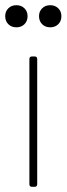

<svg xmlns="http://www.w3.org/2000/svg" viewBox="-50 -718 256 738"><path d="M63 -10V-491Q63 -501 73 -501H83Q93 -501 93 -491V-10Q93 0 83 0H73Q63 0 63 -10ZM100 -656Q100 -674 112 -686Q124 -698 143 -698Q162 -698 174 -686Q186 -674 186 -656Q186 -637 174 -625Q162 -613 143 -613Q124 -613 112 -625Q100 -637 100 -656ZM-30 -656Q-30 -674 -18 -686Q-6 -698 13 -698Q32 -698 44 -686Q56 -674 56 -656Q56 -637 44 -625Q32 -613 13 -613Q-6 -613 -18 -625Q-30 -637 -30 -656Z"/></svg>

Font: Barlow Condensed Thin
Style: Regular
Weight: 250
Width: 3
Designer: Jeremy Tribby
Foundry: Tribby Type
Version: Version 1.408